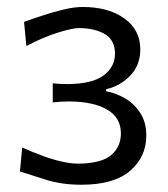

<svg xmlns="http://www.w3.org/2000/svg" viewBox="-20 -830 474 542"><path d="M209.7 -308.5Q302 -308.5 347.5 -348Q393 -387.5 393 -446.9Q393 -485.6 375.5 -511.8Q358.1 -538.1 332 -552.9Q305.9 -567.8 279.7 -572.3V-578.3Q318.5 -586.6 347.3 -616.2Q376.1 -645.8 376.1 -690.7Q376.1 -745.4 331.1 -777.9Q286.2 -810.3 213.5 -810.3Q188.7 -810.3 157.8 -802.7Q126.9 -795.2 97.7 -785.4Q68.5 -775.7 47.9 -768.1L54.4 -700Q102.1 -725.2 143.5 -738Q185 -750.8 203.5 -750.8Q249.8 -750.1 277.2 -732.9Q304.6 -715.7 304.6 -678.6Q304.6 -641.3 273 -617.5Q241.5 -593.8 174.2 -592.6Q162.4 -592.6 151.2 -593.1Q140 -593.6 128.9 -595V-540.9Q140.8 -542.3 152.9 -543Q165 -543.6 177 -543.6Q245.2 -542.9 283.2 -520.2Q321.3 -497.5 321.3 -453.5Q321.3 -415.8 294.2 -392.5Q267.2 -369.1 202.6 -368Q179.4 -368 152.8 -374.2Q126.3 -380.4 98.3 -390.8Q70.3 -401.3 42.7 -413.6L36.3 -346Q66 -336.3 110.4 -322.4Q154.7 -308.5 209.7 -308.5Z"/></svg>

Font: Pinar FD VF
Style: Regular
Weight: 300
Designer: Amin Abedi
Version: Version 2.000